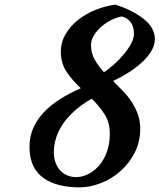

<svg xmlns="http://www.w3.org/2000/svg" viewBox="-20 -762 687 827"><path d="M584 -207Q584 -151 560.5 -105Q537 -59 499.5 -25.5Q462 8 415 26.5Q368 45 322 45Q278 45 239 36Q200 27 170.5 7Q141 -13 124 -46.5Q107 -80 107 -129Q107 -174 123.5 -211Q140 -248 169.5 -279Q199 -310 239.5 -335.5Q280 -361 328 -382Q293 -414 267.5 -451.5Q242 -489 242 -539Q242 -581 263.5 -616.5Q285 -652 318.5 -678Q352 -704 394 -720.5Q436 -737 477 -742Q552 -718 599.5 -680Q647 -642 647 -594Q647 -568 632 -542.5Q617 -517 591.5 -493.5Q566 -470 533.5 -449.5Q501 -429 467 -413Q488 -392 509 -370.5Q530 -349 546.5 -324Q563 -299 573.5 -270.5Q584 -242 584 -207ZM212 -108Q212 -80 220 -59.5Q228 -39 241.5 -25.5Q255 -12 272.5 -5.5Q290 1 308 1Q333 1 359 -11.5Q385 -24 406 -48Q427 -72 440 -107Q453 -142 453 -187Q453 -235 430 -270.5Q407 -306 375 -337Q330 -311 298.5 -282Q267 -253 248 -223.5Q229 -194 220.5 -164.5Q212 -135 212 -108ZM557 -617Q557 -649 541.5 -668Q526 -687 503 -691Q482 -687 459 -675.5Q436 -664 416.5 -647Q397 -630 384.5 -609.5Q372 -589 372 -568Q372 -533 388 -505Q404 -477 428 -451Q447 -463 469.5 -483Q492 -503 511.5 -526Q531 -549 544 -572.5Q557 -596 557 -617Z"/></svg>

Font: Kaushan Script
Style: Regular
Weight: 400
Designer: Pablo Impallari
Foundry: Pablo Impallari
Version: Version 1.002